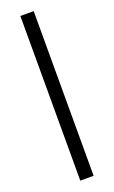

<svg xmlns="http://www.w3.org/2000/svg" viewBox="-147 -776 481 812"><g transform="rotate(-20 94.0 -370.5)"><path d="M124 -741V0H64V-741Z"/></g></svg>

Font: SUIT Light
Style: Regular
Weight: 300
Designer: Sunn Youn; Korean Glyphs from Source Han Sans (Sandoll Communications; Soo-young Jang, Joo-yeon Kang)
Foundry: Sunn
Version: Version 1.006